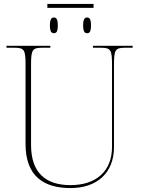

<svg xmlns="http://www.w3.org/2000/svg" viewBox="-20 -947 719 977"><path d="M221 -907H456V-927H221ZM254 -778C267 -778 274 -786 274 -818C274 -849 267 -858 254 -858C242 -858 234 -849 234 -818C234 -786 242 -778 254 -778ZM423 -778C436 -778 443 -786 443 -818C443 -849 436 -858 423 -858C411 -858 403 -849 403 -818C403 -786 411 -778 423 -778ZM339 10C473 10 560 -67 560 -198V-616C560 -693 566 -704 616 -704H655V-714H453V-704H494C544 -704 550 -693 550 -616V-199C550 -73 466 -5 339 -5C214 -5 138 -66 138 -210V-616C138 -693 144 -704 194 -704H236V-714H13V-704H54C104 -704 110 -693 110 -616V-214C110 -51 202 10 339 10Z"/></svg>

Font: Noto Serif Display Thin
Style: Regular
Weight: 100
Designer: Monotype Design Team
Foundry: Monotype Imaging Inc.
Version: Version 2.009